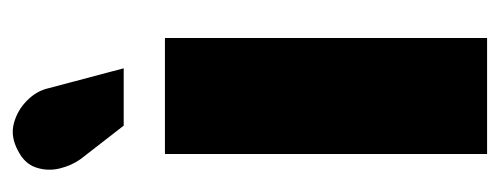

<svg xmlns="http://www.w3.org/2000/svg" viewBox="-259 -517 776 298"><g transform="rotate(-90 129.0 -368.0)"><path d="M141 -681Q137 -699 122 -714Q107 -729 86.5 -734.5Q66 -740 44 -728Q24 -718 18 -700Q12 -682 16.5 -663.5Q21 -645 31 -631L83 -564H172ZM39 0H219V-500H39Z"/></g></svg>

Font: Advent Pro Black
Style: Regular
Weight: 900
Version: Version 3.000